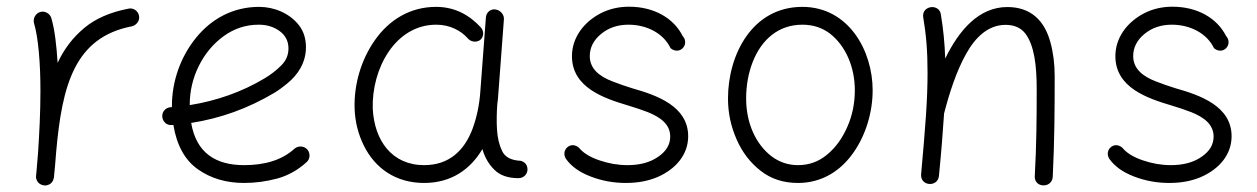

<svg xmlns="http://www.w3.org/2000/svg" viewBox="-20 -537 3824 584"><path d="M113.8 26.9C116.2 27.3 119.1 27.3 121.6 26.9V26.4H123C131.8 24.4 138.2 19.5 141.6 11.2C142.1 10.7 142.1 10.3 142.1 9.8C143.1 7.3 143.6 5.4 144 2.9C146.5 -21.5 148.9 -47.9 150.9 -75.7C168.9 -276.4 206.1 -423.3 381.3 -457C395.5 -460.4 406.2 -475.1 402.8 -489.3C400.4 -503.4 385.3 -514.2 371.1 -510.7C314.9 -500 269.5 -480 235.4 -451.2C201.2 -422.4 174.3 -387.2 155.3 -345.7C151.9 -398.9 146.5 -446.8 136.2 -481.9C131.8 -496.1 116.2 -504.9 102.1 -500.5C87.9 -496.1 79.6 -480.5 83.5 -466.3C89.8 -445.3 94.7 -416 98.1 -378.9C101.6 -341.3 103 -301.8 103 -259.8C103 -195.8 99.6 -129.9 95.7 -71.8C93.8 -50.3 92.3 -28.8 90.3 -7.3C89.8 -5.9 89.8 -4.4 89.8 -2.9C89.4 -0.5 89.4 2 89.8 4.4V4.9C90.3 5.4 90.3 5.9 90.3 6.3C92.3 15.1 97.7 21.5 106 24.9H106.4C106.9 25.4 106.9 25.4 107.4 25.4C109.4 25.9 111.3 26.4 113.8 26.9Z M912.6 -43.9C923.8 -53.7 924.3 -71.3 914.6 -82.5C904.3 -93.8 886.7 -94.2 875.5 -84.5C836.4 -48.8 782.7 -34.7 722.7 -34.7C636.7 -34.7 577.1 -71.3 561.5 -163.1C649.9 -176.8 734.4 -207 814 -254.4C826.2 -261.7 839.8 -271.5 855 -284.2C885.3 -309.1 910.6 -345.7 910.6 -393.1C910.6 -419.9 903.3 -442.4 889.2 -460.4C860.4 -497.1 813.5 -516.1 768.1 -516.1C688.5 -516.1 622.6 -479.5 575.7 -421.4C528.8 -363.3 502.9 -289.1 502.9 -214.8V-211.4C501.5 -210.9 500 -210.9 498.5 -210.9C483.4 -209.5 472.2 -196.8 473.6 -181.6C475.1 -166.5 487.3 -155.3 502.4 -156.7C503.9 -156.7 505.9 -156.7 507.3 -157.2C517.6 -94.7 542.5 -49.8 582 -22C621.6 5.9 668.5 19.5 722.7 19.5C755.9 19.5 789.1 15.1 822.3 6.3C855 -2.4 885.3 -19 912.6 -43.9ZM767.1 -461.9C791.5 -461.9 812.5 -455.6 830.6 -442.4C848.6 -429.2 857.4 -411.6 857.4 -389.6C857.4 -369.6 850.1 -352.5 835.4 -337.9C820.3 -322.8 803.2 -309.6 784.2 -298.3C715.3 -257.3 639.6 -230.5 557.1 -217.3C557.1 -259.8 566.4 -299.8 585 -336.9C603.5 -374 628.9 -404.3 660.6 -427.2C692.4 -450.2 727.5 -461.9 767.1 -461.9Z M1270 -34.7C1171.9 -34.7 1118.7 -109.9 1113.8 -206.1C1109.9 -325.7 1180.7 -461.9 1307.1 -461.9C1348.6 -461.9 1381.3 -443.8 1401.4 -421.9C1410.6 -409.7 1428.2 -406.7 1439.9 -415C1451.2 -423.3 1453.1 -440.9 1443.4 -452.6C1409.7 -489.7 1365.2 -516.1 1306.6 -516.1C1227.1 -516.1 1164.1 -476.6 1121.1 -416C1078.1 -355.5 1056.2 -279.3 1058.6 -206.5C1060.1 -165.5 1069.8 -127.9 1086.9 -93.8C1121.1 -24.9 1184.1 19.5 1270 19.5C1352.5 19.5 1410.6 -21.5 1447.3 -83.5C1454.6 -58.1 1466.8 -37.1 1483.9 -20.5C1501 -3.4 1525.4 4.9 1557.1 4.9C1572.3 4.9 1584.5 -6.8 1584.5 -22C1584 -38.1 1573.7 -45.4 1563.5 -47.9C1534.7 -49.3 1516.1 -59.1 1507.3 -77.6C1498.5 -95.7 1493.2 -117.7 1491.7 -143.1C1490.2 -167 1490.7 -195.3 1492.7 -221.2C1494.1 -230.5 1495.1 -240.2 1495.6 -250L1512.7 -478C1514.2 -492.2 1502 -506.3 1486.8 -508.3C1472.7 -510.3 1459.5 -500 1458 -484.9L1440.9 -257.3C1438 -217.3 1430.2 -180.7 1418 -147C1393.1 -79.6 1346.7 -34.7 1270 -34.7Z M2056.2 -390.1C2066.4 -399.9 2066.9 -416 2056.6 -427.2C2028.8 -482.4 1968.8 -516.6 1893.1 -516.6C1861.8 -516.6 1833 -509.8 1807.1 -496.6C1754.4 -469.2 1719.7 -421.4 1719.7 -366.2C1719.7 -270 1817.9 -237.8 1891.6 -215.8C1911.6 -210 1931.2 -203.1 1950.7 -195.8C1989.3 -180.2 2018.6 -158.7 2018.6 -121.6C2018.6 -97.2 2006.3 -76.7 1981.9 -60.1C1957.5 -43 1926.3 -34.7 1888.7 -34.7C1859.9 -34.7 1831.5 -39.6 1803.2 -49.3C1774.4 -59.1 1753.9 -71.8 1741.2 -87.4C1733.4 -94.7 1720.2 -99.1 1708.5 -91.3C1696.3 -83 1692.9 -67.4 1701.2 -54.2C1717.3 -31.2 1742.2 -13.2 1776.9 0C1811 13.2 1846.7 19.5 1883.8 19.5C1919.4 19.5 1951.2 13.7 1980 1.5C2037.1 -23.4 2073.2 -67.9 2073.2 -122.6C2073.2 -214.4 1976.6 -247.6 1904.3 -268.1C1883.8 -274.4 1863.8 -281.2 1843.8 -289.1C1803.7 -304.2 1773.9 -327.6 1773.9 -366.2C1773.9 -392.1 1785.2 -414.6 1808.1 -433.6C1831.1 -452.6 1858.9 -461.9 1891.6 -461.9C1949.7 -461.9 1999.5 -433.6 2019.5 -390.6C2031.2 -380.4 2046.4 -380.4 2056.2 -390.1Z M2420.4 -516.1C2268.1 -516.1 2194.3 -370.6 2194.3 -237.3C2194.3 -193.8 2203.1 -152.8 2220.2 -113.8C2237.3 -74.2 2261.7 -42.5 2293.5 -17.6C2325.2 7.3 2362.8 19.5 2407.2 19.5C2479.5 19.5 2536.1 -16.6 2575.2 -71.8C2613.8 -126.5 2634.3 -195.8 2634.3 -262.7C2634.3 -382.8 2561 -516.1 2420.4 -516.1ZM2420.4 -461.9C2453.1 -461.9 2481.4 -452.6 2505.4 -434.1C2552.7 -396.5 2580.1 -332.5 2580.1 -262.7C2580.1 -223.1 2572.8 -186.5 2557.6 -151.9C2542.5 -117.2 2522.5 -88.9 2496.6 -67.4C2470.7 -45.4 2440.9 -34.7 2407.2 -34.7C2377 -34.7 2350.1 -43.9 2326.2 -62C2278.8 -98.6 2249.5 -162.6 2249.5 -237.3C2249.5 -277.3 2256.3 -314.5 2269.5 -348.6C2296.4 -417 2348.1 -461.9 2420.4 -461.9Z M2781.7 -6.8C2780.3 11.2 2792.5 21 2805.7 22.5C2819.3 23.9 2834 16.1 2835.9 -1.5C2843.3 -76.2 2848.1 -138.2 2851.6 -192.4L2852.1 -193.8C2867.7 -253.9 2888.7 -319.8 2918.5 -373C2947.8 -425.8 2987.3 -461.4 3038.6 -461.4C3064.9 -461.4 3085 -452.6 3098.6 -435.1C3126 -399.4 3133.3 -337.4 3133.3 -266.6C3133.3 -180.2 3132.8 -98.1 3127.4 0C3127 14.2 3136.7 26.9 3154.3 26.9C3171.4 26.9 3181.6 14.2 3182.1 0.5C3187.5 -108.4 3188 -206.1 3188 -306.2C3188 -342.8 3183.6 -377.4 3174.8 -409.2C3157.2 -473.1 3116.7 -515.6 3043.9 -515.6C2957 -515.6 2896.5 -444.3 2855 -358.9C2853.5 -406.2 2849.1 -448.7 2841.8 -493.2C2839.4 -511.2 2822.3 -518.1 2808.1 -514.6C2795.9 -511.2 2785.6 -501.5 2788.1 -484.4C2797.4 -430.2 2801.3 -379.9 2801.3 -315.9C2801.3 -277.8 2799.8 -234.4 2796.4 -185.1C2793 -135.7 2788.1 -76.7 2781.7 -6.8Z M3709 -390.1C3719.2 -399.9 3719.7 -416 3709.5 -427.2C3681.6 -482.4 3621.6 -516.6 3545.9 -516.6C3514.6 -516.6 3485.8 -509.8 3460 -496.6C3407.2 -469.2 3372.6 -421.4 3372.6 -366.2C3372.6 -270 3470.7 -237.8 3544.4 -215.8C3564.5 -210 3584 -203.1 3603.5 -195.8C3642.1 -180.2 3671.4 -158.7 3671.4 -121.6C3671.4 -97.2 3659.2 -76.7 3634.8 -60.1C3610.4 -43 3579.1 -34.7 3541.5 -34.7C3512.7 -34.7 3484.4 -39.6 3456.1 -49.3C3427.2 -59.1 3406.7 -71.8 3394 -87.4C3386.2 -94.7 3373 -99.1 3361.3 -91.3C3349.1 -83 3345.7 -67.4 3354 -54.2C3370.1 -31.2 3395 -13.2 3429.7 0C3463.9 13.2 3499.5 19.5 3536.6 19.5C3572.3 19.5 3604 13.7 3632.8 1.5C3689.9 -23.4 3726.1 -67.9 3726.1 -122.6C3726.1 -214.4 3629.4 -247.6 3557.1 -268.1C3536.6 -274.4 3516.6 -281.2 3496.6 -289.1C3456.5 -304.2 3426.8 -327.6 3426.8 -366.2C3426.8 -392.1 3438 -414.6 3460.9 -433.6C3483.9 -452.6 3511.7 -461.9 3544.4 -461.9C3602.5 -461.9 3652.3 -433.6 3672.4 -390.6C3684.1 -380.4 3699.2 -380.4 3709 -390.1Z"/></svg>

Font: Mikhak Light
Style: Regular
Weight: 300
Designer: Amin Abedi
Version: Version 3.2